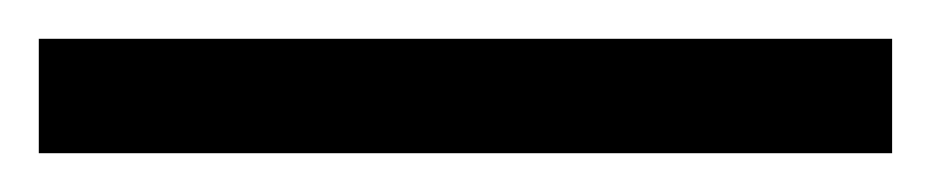

<svg xmlns="http://www.w3.org/2000/svg" viewBox="-25 -839 480 99"><path d="M-5 -760V-819H435V-760Z"/></svg>

Font: Noto Serif Myanmar SemiCondensed Black
Style: Regular
Weight: 900
Width: 4
Designer: Ben Mitchell and the Monotype Design Team
Foundry: Monotype Imaging Inc.
Version: Version 2.106; ttfautohint (v1.8.4.7-5d5b)